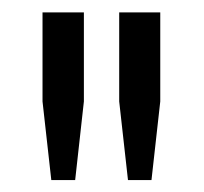

<svg xmlns="http://www.w3.org/2000/svg" viewBox="-20 -707 337 317"><path d="M64.7 -409.7 50.2 -539.5V-686.5H118.5V-539.5L104.1 -409.7ZM191.3 -409.7 176.8 -539.5V-686.5H244.6V-539.5L230.1 -409.7Z"/></svg>

Font: Archivo SemiBold ExtraCondensed
Style: Regular
Weight: 600
Width: 2
Version: Version 2.001